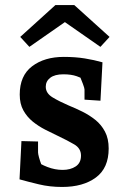

<svg xmlns="http://www.w3.org/2000/svg" viewBox="-20 -732 499 762"><path d="M226.5 10Q177.5 10 134.3 -0.4Q91 -10.8 57.5 -20.2L65.1 -172.1L131 -170.4V-127.2Q131 -121.5 134.7 -107.7Q138.5 -93.9 144.2 -78.5Q150 -63.1 155.5 -51.1L118.2 -96.6Q138.1 -80.8 168.1 -69.3Q198.1 -57.7 228.7 -57.7Q259.8 -57.7 280.6 -71.6Q301.5 -85.5 301.5 -114.5Q301.5 -143.2 274.5 -159Q247.6 -174.7 210.7 -192.2Q186.4 -203.5 159.5 -217.4Q132.5 -231.2 109.8 -249.6Q87.1 -268.1 72.7 -294Q58.3 -319.9 58.3 -356.7Q58.3 -431.5 107.2 -468.8Q156.2 -506.2 233.3 -506.2Q279 -506.2 316.6 -500.1Q354.3 -494 386.7 -484.7L378.7 -332.3L315.4 -336.5V-376.6Q315.4 -382 309.2 -398.6Q303.1 -415.3 295.6 -433.1Q288.2 -450.9 284.2 -459.6L327.7 -410.5Q305.9 -422 284.4 -429.5Q262.9 -437.1 231.7 -437.1Q197.4 -437.1 179.5 -423.4Q161.6 -409.7 161.6 -387.9Q161.6 -361.8 188.9 -345.4Q216.1 -329 253 -313.2Q279.6 -302.5 307.2 -288.8Q334.7 -275.1 358.3 -256.3Q381.8 -237.5 396.5 -209.9Q411.3 -182.3 411.3 -142.6Q411.3 -64.9 360.5 -27.5Q309.8 10 226.5 10ZM378.5 -546 201.2 -669.6 225.5 -712H274.7L414.8 -585.5ZM96.6 -546 60.3 -585.5 200 -712H249.6L273.9 -669.6Z"/></svg>

Font: Andada Pro
Style: Regular
Weight: 400
Designer: Carolina Giovagnoli
Foundry: Huerta Tipografica
Version: Version 3.003